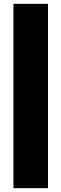

<svg xmlns="http://www.w3.org/2000/svg" viewBox="-20 -860 320 1000"><path d="M230 120H50V-840H230Z"/></svg>

Font: Tanohe Sans ExtraBold
Style: Regular
Weight: 800
Designer: Village Type and Design LLC & Cristiano Sobral
Foundry: Cooper Hewitt Smithsonian Design Museum
Version: Version 1.00;September 29, 2021;FontCreator 13.0.0.2655 64-b